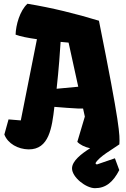

<svg xmlns="http://www.w3.org/2000/svg" viewBox="-20 -776 661 1010"><path d="M2.9 -68.4C21.5 -20 75.2 8.8 129.9 9.8C238.3 11.2 253.4 -104 266.1 -213.9C307.6 -210 357.4 -207 390.6 -205.1H417L426.3 -162.6L386.7 -29.8C401.4 -14.2 425.8 -2.4 454.1 3.9C409.2 32.2 358.9 70.3 358.9 109.9C358.9 156.2 432.1 213.9 479.5 213.9C536.1 213.9 574.7 182.6 607.4 118.7L584.5 56.6L488.8 89.4L481.9 83C501 47.4 573.2 8.8 607.9 -16.6C610.8 -66.4 611.8 -112.3 500.5 -667C378.4 -704.1 254.4 -734.9 124.5 -756.3C84 -719.7 63.5 -644 62 -593.8C87.4 -584 128.9 -576.2 174.3 -569.8L89.4 -142.6L24.9 -147.9ZM277.8 -309.1C289.1 -410.2 296.4 -512.7 298.8 -555.7L340.8 -551.8L391.6 -319.8Z"/></svg>

Font: Fruktur
Style: Regular
Weight: 400
Designer: Viktoriya Grabowska
Foundry: Viktoriya Grabowska
Version: Version 1.002